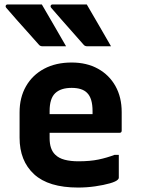

<svg xmlns="http://www.w3.org/2000/svg" viewBox="-20 -831 640 863"><path d="M168 -811Q196 -763 223 -716.5Q250 -670 277 -623H171Q160 -623 154 -631Q125 -664 101 -690.5Q77 -717 55 -742Q33 -767 8 -796Q4 -801 6 -806Q8 -811 15 -811ZM370 -811Q398 -763 425 -716.5Q452 -670 479 -623H372Q361 -623 355 -631Q326 -664 302.5 -690.5Q279 -717 257 -742Q235 -767 210 -796Q206 -801 208 -806Q210 -811 217 -811ZM302 -550Q370 -550 420.5 -522Q471 -494 499 -444Q527 -394 527 -327V-244Q527 -234 517 -234H203V-210Q203 -160 228 -136Q244 -120 270.5 -113Q297 -106 332 -106Q385 -106 423 -114Q461 -122 495 -135H514V-32Q514 -28 510 -24Q502 -15 474 -7Q446 1 408 6.5Q370 12 331 12Q198 12 133 -48Q68 -108 68 -212V-326Q68 -393 97 -443.5Q126 -494 178.5 -522Q231 -550 302 -550ZM302 -436Q253 -436 228 -412Q203 -388 203 -332V-318H396V-332Q396 -390 371 -414Q349 -436 302 -436Z"/></svg>

Font: Recursive Mn Lnr St
Style: Bold
Weight: 700
Monospace: yes
Version: Version 1.079;hotconv 1.0.112;makeotfexe 2.5.65598; ttfautoh